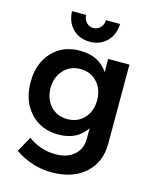

<svg xmlns="http://www.w3.org/2000/svg" viewBox="-137 -844 916 1135"><g transform="rotate(15 321.0 -277.0)"><path d="M160.2 -752.9H246.1Q247.6 -725.1 264.6 -707Q281.7 -689 307.1 -689Q332.5 -689 349.6 -707Q366.7 -725.1 368.2 -752.9H454.1Q452.1 -686.5 411.1 -645.8Q370.1 -605 307.1 -605Q244.1 -605 203.1 -645.8Q162.1 -686.5 160.2 -752.9ZM439.9 -535.2H569.8V-50.8Q569.8 63.5 493.4 131.3Q417 199.2 290 199.2Q168.5 199.2 64 127.9L116.2 34.2Q191.4 89.8 283.2 89.8Q355.5 89.8 397.7 52.7Q439.9 15.6 439.9 -47.9V-110.8Q383.8 -26.9 270 -26.9Q163.6 -26.9 97.9 -98.4Q32.2 -169.9 32.2 -285.2Q32.2 -398.4 96.9 -468.8Q161.6 -539.1 266.1 -539.1Q381.3 -540.5 439.9 -455.1ZM297.9 -128.9Q360.8 -128.9 400.4 -171.9Q439.9 -214.8 439.9 -282.2Q439.9 -349.6 400.4 -392.3Q360.8 -435.1 297.9 -435.1Q235.4 -435.1 195.6 -392.1Q155.8 -349.1 154.8 -282.2Q155.8 -214.4 195.1 -171.6Q234.4 -128.9 297.9 -128.9Z"/></g></svg>

Font: Montserrat-Arabic Medium
Style: Regular
Weight: 500
Designer: Mohamed Gaber
Foundry: Kief Type Foundry
Version: Version 5.008;PS 005.008;hotconv 1.0.88;makeotf.lib2.5.64775